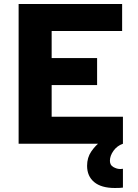

<svg xmlns="http://www.w3.org/2000/svg" viewBox="-20 -718 690 959"><path d="M73 0V-698H590V-563H238V-428H465V-293H238V-135H594V0ZM594 219Q587 220 578 220.5Q569 221 554 221Q486 221 450.5 191.5Q415 162 415 110Q415 69 436 38.5Q457 8 484.5 -12.5Q512 -33 532 -42L594 0Q565 10 547 35Q529 60 529 85Q529 107 546.5 116.5Q564 126 578 126Q581 126 584.5 126Q588 126 594 125Z"/></svg>

Font: Azeret Mono Thin
Style: Regular
Weight: 100
Designer: Martin Vácha
Foundry: Displaay
Version: Version 1.002